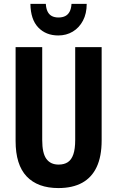

<svg xmlns="http://www.w3.org/2000/svg" viewBox="-20 -956 602 986"><path d="M502 -713.9V-234.9Q502 -152.8 476.6 -98.6Q451.2 -44.4 401.9 -17.3Q352.5 9.8 279.8 9.8Q173.8 9.8 116.9 -50Q60.1 -109.9 60.1 -231.9V-713.9H196.8V-236.8Q196.8 -168.9 218.3 -139.9Q239.7 -110.8 280.8 -110.8Q309.6 -110.8 328.4 -123.3Q347.2 -135.7 356.7 -163.6Q366.2 -191.4 366.2 -237.8V-713.9ZM425.3 -936Q425.3 -886.2 406 -849.9Q386.7 -813.5 353.8 -793.7Q320.8 -773.9 279.3 -773.9Q215.8 -773.9 176.5 -814.9Q137.2 -856 136.2 -936H215.3Q216.8 -912.1 224.4 -896.7Q231.9 -881.3 245.8 -873.8Q259.8 -866.2 280.3 -866.2Q300.3 -866.2 314.7 -873.3Q329.1 -880.4 337.4 -895.8Q345.7 -911.1 347.2 -936Z"/></svg>

Font: Open Sans Condensed
Style: Regular
Weight: 400
Width: 3
Designer: Monotype Design Team
Foundry: Monotype Imaging Inc.
Version: Version 3.000